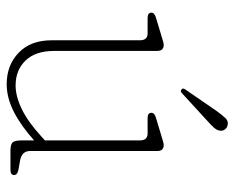

<svg xmlns="http://www.w3.org/2000/svg" viewBox="-82 -592 685 560"><g transform="rotate(90 260.0 -311.5)"><path d="M97 -120V-377.5Q97 -400 77 -400H32Q16.5 -400 16.5 -411Q16.5 -420.5 31.5 -424.5L83 -440Q92 -442.5 99 -444.8Q106 -447 110.5 -447Q128 -447 128 -428V-128.5Q128 -73 156 -44Q184 -15 229 -15Q260.5 -15 298 -33.2Q335.5 -51.5 378.5 -91L389 -100.5V-377.5Q389 -400 369 -400H324Q308.5 -400 308.5 -411Q308.5 -420.5 323.5 -424.5L375 -440Q384 -442.5 391 -444.8Q398 -447 402.5 -447Q420 -447 420 -428V-57Q420 -33 448 -28L473.5 -23.5Q490 -20.5 490 -10.5Q490 0 474.5 0H419Q401 0 395 -6.2Q389 -12.5 389 -32.5V-69Q347.5 -31.5 306.2 -10.2Q265 11 225 11Q169.5 11 133.2 -24Q97 -59 97 -120ZM303 -601Q315 -617.5 323.8 -626.8Q332.5 -636 344 -633.5Q352.5 -632 357.2 -625.2Q362 -618.5 360.5 -610Q359 -601.5 351.5 -593.2Q344 -585 334 -576L250.5 -499.5Q245 -494.5 240.5 -499Q237 -501.5 238 -505Q239 -508.5 241.5 -511.5Z"/></g></svg>

Font: Fraunces 72pt SuperSoft Thin
Style: Regular
Weight: 100
Version: Version 1.000;[b76b70a41]